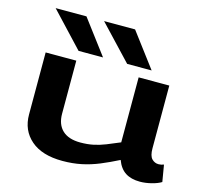

<svg xmlns="http://www.w3.org/2000/svg" viewBox="-113 -917 1121 1053"><g transform="rotate(15 447.5 -390.0)"><path d="M328 10Q212 10 149 -44.5Q86 -99 86 -189V-541H260V-240Q260 -179 295 -146Q330 -113 397 -113Q437 -113 470.5 -120Q504 -127 538 -140.5Q572 -154 614 -172V-541H788V-185Q788 -142 804 -125.5Q820 -109 842 -109Q858 -109 872 -115L888 -20Q867 -7 833 1.5Q799 10 768 10Q718 10 685.5 -11Q653 -32 636 -78Q583 -51 534.5 -31Q486 -11 436 -0.5Q386 10 328 10ZM258 -596 76 -790H251L397 -596ZM534 -596 351 -790H527L673 -596Z"/></g></svg>

Font: Georama ExtraExtended SemiBold
Style: Regular
Weight: 600
Width: 8
Designer: Jean-Baptiste Levee
Foundry: Production Type
Version: Version 1.000